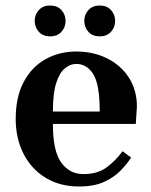

<svg xmlns="http://www.w3.org/2000/svg" viewBox="-20 -667 549 697"><path d="M267 10Q197 10 145 -22Q93 -54 65 -109.5Q37 -165 37 -235Q37 -315 66 -369.5Q95 -424 145 -452Q195 -480 257 -480Q319 -480 369 -455Q419 -430 448 -385Q477 -340 477 -280L473 -217H172Q172 -118 202.5 -76.5Q233 -35 282 -35Q334 -35 366.5 -59Q399 -83 425 -118L456 -95Q442 -73 418.5 -48.5Q395 -24 358.5 -7Q322 10 267 10ZM172 -262H342Q342 -361 318.5 -398Q295 -435 257 -435Q235 -435 215.5 -419Q196 -403 184 -365.5Q172 -328 172 -262ZM342 -535Q316 -535 301 -551.5Q286 -568 286 -591Q286 -614 301 -630.5Q316 -647 342 -647Q368 -647 383 -630.5Q398 -614 398 -591Q398 -568 383 -551.5Q368 -535 342 -535ZM162 -535Q136 -535 121 -551.5Q106 -568 106 -591Q106 -614 121 -630.5Q136 -647 162 -647Q188 -647 203 -630.5Q218 -614 218 -591Q218 -568 203 -551.5Q188 -535 162 -535Z"/></svg>

Font: El Messiri
Style: Regular
Weight: 400
Designer: Mohamed Gaber
Foundry: Kief Type Foundry
Version: Version 2.020